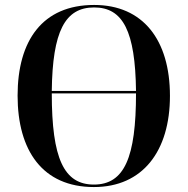

<svg xmlns="http://www.w3.org/2000/svg" viewBox="-20 -745 758 775"><path d="M359 10C556 10 666 -135 666 -358C666 -584 557 -725 360 -725C152 -725 51 -582 51 -359C51 -137 152 10 359 10ZM529 -378H189C192 -618 242 -715 360 -715C477 -715 526 -618 529 -378ZM359 0C238 0 189 -105 189 -368H529C529 -109 482 0 359 0Z"/></svg>

Font: Noto Serif Display SemiCondensed SemiBold
Style: Regular
Weight: 600
Width: 4
Designer: Monotype Design Team
Foundry: Monotype Imaging Inc.
Version: Version 2.009